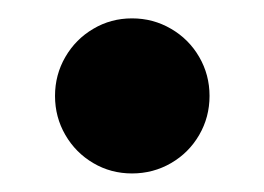

<svg xmlns="http://www.w3.org/2000/svg" viewBox="-20 -372 286 208"><path d="M39.6 -268.1Q39.6 -291 50.8 -310.3Q62 -329.6 81.1 -340.8Q100.1 -352.1 123 -352.1Q146 -352.1 165.3 -340.8Q184.6 -329.6 195.8 -310.3Q207 -291 207 -268.1Q207 -245.1 195.8 -225.8Q184.6 -206.5 165.3 -195.3Q146 -184.1 123 -184.1Q100.1 -184.1 81.1 -195.3Q62 -206.5 50.8 -225.8Q39.6 -245.1 39.6 -268.1Z"/></svg>

Font: Reddit Sans
Style: Bold
Weight: 700
Designer: Stephen Hutchings
Foundry: Reddit
Version: Version 1.013